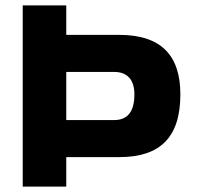

<svg xmlns="http://www.w3.org/2000/svg" viewBox="-20 -690 727 710"><path d="M225 0V-109H421C573 -109 647 -183 647 -341C647 -488 573 -561 421 -561H225V-670H64V0ZM225 -246V-424H402C451 -424 477 -395 477 -341C477 -276 451 -246 402 -246Z"/></svg>

Font: LT Wave Text Black
Style: Regular
Weight: 900
Designer: Daniel Lyons
Version: Version 2.5 (Glyphs App)